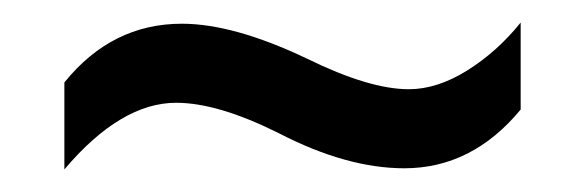

<svg xmlns="http://www.w3.org/2000/svg" viewBox="-20 -438 518 170"><path d="M338 -289Q398 -289 441 -341V-418Q420 -392 393.5 -375.5Q367 -359 342 -359Q307 -359 252 -386Q187 -417 141 -417Q79 -417 37 -365V-288Q87 -347 136 -347Q173 -347 227 -320Q287 -289 338 -289Z"/></svg>

Font: Noto Sans Display SemiCondensed
Style: Regular
Weight: 400
Width: 4
Designer: Monotype Design team
Foundry: Monotype Imaging Inc.
Version: 1.000